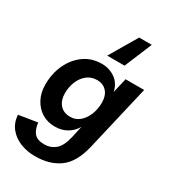

<svg xmlns="http://www.w3.org/2000/svg" viewBox="-247 -893 1095 1226"><g transform="rotate(30 300.0 -279.5)"><path d="M211 215Q152 215 102 195Q52 175 20.5 136Q-11 97 -15 40L122 18Q127 66 149.5 93Q172 120 226 120Q270 120 304.5 92Q339 64 356 -10L375 -96Q352 -56 313.5 -34Q275 -12 226 -12Q172 -12 130.5 -37.5Q89 -63 64.5 -109Q40 -155 40 -216Q40 -297 71.5 -364Q103 -431 158.5 -470.5Q214 -510 288 -510Q343 -510 386 -480Q429 -450 442 -392L467 -500H604L491 -16Q461 111 390 163Q319 215 211 215ZM281 -115Q319 -115 348.5 -140Q378 -165 394.5 -206Q411 -247 411 -295Q411 -346 384.5 -375.5Q358 -405 313 -405Q271 -405 240 -380.5Q209 -356 192.5 -316Q176 -276 176 -229Q176 -179 203 -147Q230 -115 281 -115ZM502 -774 418 -572H290L409 -774Z"/></g></svg>

Font: Work Sans SemiBold
Style: Italic
Weight: 600
Italic angle: -13°
Designer: Wei Huang
Foundry: Wei Huang
Version: Version 2.012; ttfautohint (v1.8.3)